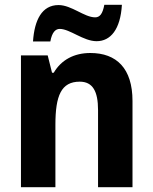

<svg xmlns="http://www.w3.org/2000/svg" viewBox="-20 -777 635 797"><path d="M117 -605H189C196 -644 211 -657 228 -657C270 -657 326 -606 381 -606C439 -606 480 -655 486 -757H413C406 -719 394 -705 375 -705C330 -705 277 -756 223 -756C154 -756 123 -694 117 -605ZM355 -557C287 -557 234 -528 203 -475H196L178 -547H67V0H210V-259C210 -380 234 -438 311 -438C365 -438 387 -398 387 -320V0H530V-358C530 -493 464 -557 355 -557Z"/></svg>

Font: Noto Sans Lao Looped SemiCondensed
Style: Bold
Weight: 700
Width: 4
Designer: Mark Frömberg, Ben Mitchell
Foundry: The Fontpad Ltd
Version: Version 1.002